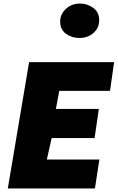

<svg xmlns="http://www.w3.org/2000/svg" viewBox="-20 -1062 663 1082"><path d="M144 -712H623L600 -550H314L295 -448H537L513 -284H271L244 -163H540L515 0H24ZM319 -941Q319 -982 351.5 -1012Q384 -1042 431 -1042Q472 -1042 505.5 -1017.5Q539 -993 539 -948Q539 -905 507 -876.5Q475 -848 427 -848Q384 -848 351.5 -872Q319 -896 319 -941Z"/></svg>

Font: Nebula Sans Black
Style: Regular
Weight: 900
Italic angle: -9°
Designer: Paul D. Hunt for Adobe (as Source Sans)
Foundry: Nebula Entertainment & Broadcasting LLC
Version: Version 1.010